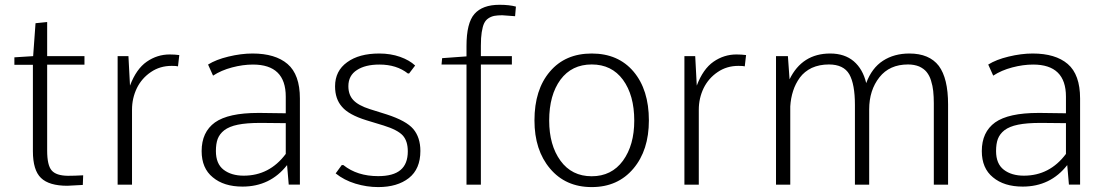

<svg xmlns="http://www.w3.org/2000/svg" viewBox="-20 -759 4542 789"><path d="M256.8 4.4Q277.8 3.4 320.3 1L321.8 -38.6Q286.1 -36.6 259.3 -36.6Q210.9 -37.1 192.4 -58.6Q173.8 -79.6 173.8 -140.1V-493.2H327.1V-528.3H173.8V-668.5L126 -663.6L116.2 -528.3L39.1 -523.4V-492.7H115.2V-137.7Q115.2 -59.6 148.4 -27.8Q181.6 4.4 256.8 4.4Z M463.4 -528.3V0H522.5V-308.1Q522.5 -355.5 542.5 -397Q562.5 -437.5 600.1 -462.9Q637.2 -488.3 685.5 -488.3Q705.6 -488.3 711.4 -486.3L716.8 -532.7Q698.2 -535.2 677.2 -535.2Q626 -535.2 583 -505.4Q540 -475.6 514.2 -407.2L507.8 -528.3Z M981.4 -37.1Q930.7 -37.1 898.9 -61.5Q867.2 -85.9 867.2 -138.2Q867.2 -168 874.5 -188Q882.3 -208.5 901.4 -223.6Q921.9 -239.3 957.5 -246.6Q993.2 -253.9 1049.3 -253.9H1054.7L1154.3 -252.9V-126.5Q1087.4 -37.1 981.4 -37.1ZM808.6 -138.2Q808.6 -67.4 854.5 -30.3Q899.9 7.8 976.6 7.8Q1090.3 7.8 1159.7 -80.6L1166.5 -0.5H1212.4V-354Q1212.4 -452.6 1161.6 -496.1Q1111.3 -539.1 1017.6 -539.1Q970.7 -539.1 918.5 -526.4Q867.7 -514.2 835 -493.7L855.5 -448.2Q889.2 -470.2 933.6 -481.9Q978 -493.7 1019.5 -493.7Q1154.3 -493.7 1154.3 -361.8V-293.5L1049.3 -294.9H1040.5Q918.5 -294.9 863.3 -255.9Q808.6 -216.3 808.6 -138.2Z M1655.8 -137.2Q1655.8 -85.4 1626 -60.5Q1596.2 -35.2 1534.2 -35.2Q1447.8 -35.2 1391.1 -80.6H1384.3L1359.4 -46.4Q1394 -18.6 1440.4 -4.4Q1487.3 9.8 1534.2 9.8Q1612.8 9.8 1660.2 -27.3Q1707.5 -64.5 1707.5 -138.7Q1707.5 -194.3 1678.2 -229Q1649.4 -262.7 1569.8 -288.6L1500 -310.5Q1452.1 -325.7 1431.6 -348.1Q1411.6 -369.6 1411.6 -404.8Q1411.6 -448.7 1446.8 -471.2Q1481 -493.7 1539.1 -493.7Q1609.9 -493.7 1656.2 -457H1661.1L1686 -489.7Q1662.6 -511.7 1624 -525.4Q1585 -539.1 1538.6 -539.1Q1455.6 -539.1 1406.7 -503.4Q1356.9 -467.8 1356.9 -404.3Q1356.9 -352.1 1385.3 -320.3Q1413.1 -287.1 1486.3 -264.6L1556.6 -243.2Q1614.7 -225.1 1635.7 -201.7Q1655.8 -178.7 1655.8 -137.2Z M2083.5 -528.3H1956.1V-570.8Q1956.1 -605 1959.5 -626Q1963.4 -650.4 1969.2 -662.6Q1975.6 -676.3 1986.8 -683.6Q1997.6 -690.9 2011.2 -693.8Q2024.9 -696.3 2043.9 -696.3L2096.7 -692.4L2100.1 -731.9Q2072.8 -739.3 2033.7 -739.3H2032.2Q1962.9 -739.3 1929.7 -701.7Q1897 -664.6 1897 -569.8V-527.3L1796.9 -520L1794.4 -493.7H1897V0H1956.1V-493.7H2083.5Z M2583 -66.4Q2646.5 -141.6 2646.5 -264.2Q2646.5 -390.1 2583.5 -464.8Q2520.5 -539.1 2411.6 -539.1Q2302.7 -539.1 2239.7 -464.8Q2176.3 -390.6 2176.3 -264.2Q2176.3 -142.1 2240.2 -66.4Q2304.2 9.8 2411.6 9.8Q2519 9.8 2583 -66.4ZM2411.6 -34.7Q2329.6 -34.7 2283.2 -98.6Q2236.8 -162.6 2236.8 -263.7Q2236.8 -368.2 2283.2 -431.6Q2329.6 -494.1 2411.6 -494.1Q2493.7 -494.1 2540 -431.2Q2586.4 -367.7 2586.4 -263.2Q2586.4 -162.6 2540 -98.6Q2493.2 -34.7 2411.6 -34.7Z M2792.5 -528.3V0H2851.6V-308.1Q2851.6 -355.5 2871.6 -397Q2891.6 -437.5 2929.2 -462.9Q2966.3 -488.3 3014.6 -488.3Q3034.7 -488.3 3040.5 -486.3L3045.9 -532.7Q3027.3 -535.2 3006.3 -535.2Q2955.1 -535.2 2912.1 -505.4Q2869.1 -475.6 2843.3 -407.2L2836.9 -528.3Z M3551.8 0V-309.6Q3551.8 -388.2 3593.8 -441.4Q3635.3 -494.1 3711.4 -494.1Q3736.8 -494.1 3757.3 -485.8Q3776.9 -476.6 3787.6 -463.4Q3799.8 -448.2 3805.7 -428.7Q3813 -405.3 3814.9 -385.3Q3817.4 -360.8 3817.4 -335V0H3876V-330.1Q3876 -437 3837.9 -488.3Q3798.8 -539.1 3716.8 -539.1Q3654.3 -539.1 3608.4 -509.3Q3562.5 -479.5 3539.6 -417.5Q3525.9 -475.1 3488.3 -507.3Q3450.7 -539.1 3391.6 -539.1Q3276.4 -539.1 3224.6 -433.1L3217.8 -528.3H3168.9V0H3227.5V-321.8Q3229.5 -355.5 3239.3 -385.7Q3248.5 -414.6 3267.1 -440.4Q3285.6 -465.3 3315.9 -480Q3347.2 -494.1 3386.2 -494.1Q3446.8 -494.1 3470.2 -453.6Q3493.2 -413.1 3493.2 -327.6V0Z M4187.5 -37.1Q4136.7 -37.1 4105 -61.5Q4073.2 -85.9 4073.2 -138.2Q4073.2 -168 4080.6 -188Q4088.4 -208.5 4107.4 -223.6Q4127.9 -239.3 4163.6 -246.6Q4199.2 -253.9 4255.4 -253.9H4260.7L4360.4 -252.9V-126.5Q4293.5 -37.1 4187.5 -37.1ZM4014.6 -138.2Q4014.6 -67.4 4060.5 -30.3Q4106 7.8 4182.6 7.8Q4296.4 7.8 4365.7 -80.6L4372.6 -0.5H4418.5V-354Q4418.5 -452.6 4367.7 -496.1Q4317.4 -539.1 4223.6 -539.1Q4176.8 -539.1 4124.5 -526.4Q4073.7 -514.2 4041 -493.7L4061.5 -448.2Q4095.2 -470.2 4139.6 -481.9Q4184.1 -493.7 4225.6 -493.7Q4360.4 -493.7 4360.4 -361.8V-293.5L4255.4 -294.9H4246.6Q4124.5 -294.9 4069.3 -255.9Q4014.6 -216.3 4014.6 -138.2Z"/></svg>

Font: My Font
Style: ExtraLight
Weight: 500
Designer: Vernon Adams
Foundry: newtypography
Version: Version 0.001